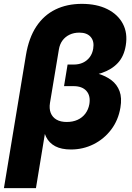

<svg xmlns="http://www.w3.org/2000/svg" viewBox="-45 -757 673 981"><path d="M-24.9 204.1 87.4 -474.6Q102.1 -563.5 140.6 -621.6Q179.2 -679.7 238.3 -708.5Q297.4 -737.3 373 -737.3Q449.2 -737.3 503.2 -710.4Q557.1 -683.6 582.5 -636Q607.9 -588.4 597.7 -525.4Q588.9 -469.7 557.6 -435.8Q526.4 -401.9 475.6 -384.5Q424.8 -367.2 356.4 -359.4L363.3 -398.9Q412.6 -393.6 454.1 -381.3Q495.6 -369.1 524.4 -347.2Q553.2 -325.2 565.9 -291Q578.6 -256.8 570.3 -207.5Q559.6 -143.1 523.2 -95Q486.8 -46.9 433.1 -20Q379.4 6.8 317.4 6.8Q268.6 6.8 237.3 -9.8Q206.1 -26.4 190.7 -57.1Q175.3 -87.9 173.3 -129.9L193.8 -130.9L138.7 204.1ZM295.9 -133.8Q327.1 -133.8 351.3 -144.8Q375.5 -155.8 391.1 -176.5Q406.7 -197.3 411.6 -225.1Q418.5 -267.6 396.7 -292.2Q375 -316.9 330.6 -316.9H282.2L300.3 -427.2H332Q358.4 -427.2 379.2 -437Q399.9 -446.8 413.6 -465.1Q427.2 -483.4 431.2 -508.3Q437.5 -545.9 418.5 -568.1Q399.4 -590.3 360.4 -590.3Q332.5 -590.3 310.5 -579.8Q288.6 -569.3 274.4 -550.3Q260.3 -531.2 255.9 -504.4L210.4 -231.4Q205.6 -202.1 214.1 -180.2Q222.7 -158.2 243.4 -146Q264.2 -133.8 295.9 -133.8Z"/></svg>

Font: Inter 20pt ExtraBold
Style: Italic
Weight: 800
Italic angle: -9.3988°
Version: Version 4.001;git-66647c0bb